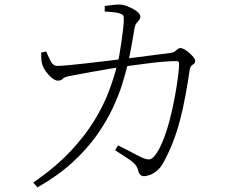

<svg xmlns="http://www.w3.org/2000/svg" viewBox="-20 -776 1040 836"><path d="M436 -750Q451 -752 471 -754.5Q491 -757 503 -756Q515 -756 530 -750.5Q545 -745 559 -737.5Q573 -730 582 -721Q591 -712 591 -704Q591 -695 586 -689.5Q581 -684 574.5 -675.5Q568 -667 565 -649Q562 -631 557 -601.5Q552 -572 546 -542Q540 -512 535 -492Q527 -458 512 -409.5Q497 -361 470 -303.5Q443 -246 400 -185.5Q357 -125 294 -67.5Q231 -10 143 40L125 19Q223 -49 287 -117.5Q351 -186 391 -251.5Q431 -317 453.5 -377Q476 -437 489 -488Q494 -505 499 -532.5Q504 -560 508.5 -591.5Q513 -623 516 -649.5Q519 -676 519 -689Q520 -703 516.5 -708.5Q513 -714 500 -718Q487 -722 468 -723.5Q449 -725 436 -726ZM481 -122 494 -143Q512 -134 533.5 -123Q555 -112 573 -102.5Q591 -93 600 -89Q620 -81 630.5 -82Q641 -83 652 -96Q672 -120 689 -162Q706 -204 719 -254Q732 -304 741 -353Q750 -402 755 -441Q760 -480 760 -499Q760 -510 748 -510Q726 -510 694 -507.5Q662 -505 627.5 -500.5Q593 -496 562.5 -492Q532 -488 511 -485Q486 -481 451.5 -475.5Q417 -470 382.5 -463.5Q348 -457 320.5 -452Q293 -447 282 -445Q259 -440 252.5 -432.5Q246 -425 232 -425Q220 -425 205.5 -437Q191 -449 180 -464.5Q169 -480 166 -489Q161 -502 160 -518Q159 -534 159 -547L181 -552Q189 -533 200 -511Q211 -489 230 -489Q246 -489 282.5 -492.5Q319 -496 367.5 -501.5Q416 -507 468.5 -513.5Q521 -520 571 -526Q621 -532 660.5 -537.5Q700 -543 720 -545Q734 -547 741 -552Q748 -557 753.5 -562Q759 -567 766 -567Q772 -567 783 -561Q794 -555 804.5 -545.5Q815 -536 822.5 -527Q830 -518 830 -512Q830 -503 825 -499Q820 -495 814 -490Q808 -485 806 -472Q797 -412 787 -357.5Q777 -303 764 -253.5Q751 -204 733.5 -158.5Q716 -113 693 -71Q682 -49 666 -35Q650 -21 634.5 -15Q619 -9 606 -9Q598 -9 591.5 -14.5Q585 -20 582 -33Q577 -52 563.5 -65Q550 -78 529 -91Q508 -104 481 -122Z"/></svg>

Font: Noto Serif KR
Style: Regular
Weight: 200
Designer: Ryoko NISHIZUKA 西塚涼子 (kana & ideographs); Frank Grießhammer (Latin, Greek & Cyrillic); Wenlong ZHANG 张文龙 (bopomofo); San
Foundry: Adobe
Version: Version 2.001;hotconv 1.1.0;makeotfexe 2.6.0